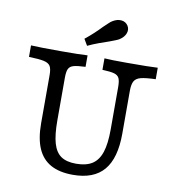

<svg xmlns="http://www.w3.org/2000/svg" viewBox="-86 -842 846 930"><g transform="rotate(10 337.5 -377.0)"><path d="M139.5 -208.1V-445.2Q139.5 -475 131.5 -488.7Q123.4 -502.4 100.4 -507.7Q77.4 -512.9 25.8 -514.5V-571Q66.1 -568.5 176.6 -568.5Q266.9 -568.5 304 -571V-514.5Q263.7 -512.9 245.6 -507.7Q227.4 -502.4 221 -488.7Q214.5 -475 214.5 -445.2V-235.5Q214.5 -164.5 226.6 -123Q238.7 -81.5 265.7 -62.9Q292.7 -44.4 339.5 -44.4Q389.5 -44.4 419.4 -63.7Q449.2 -83.1 462.9 -125Q476.6 -166.9 476.6 -237.1V-445.2Q476.6 -475 470.2 -488.7Q463.7 -502.4 445.6 -507.7Q427.4 -512.9 387.1 -514.5V-571Q418.5 -568.5 495.2 -568.5Q612.1 -568.5 649.2 -571V-514.5Q600 -512.9 576.6 -506.9Q553.2 -500.8 544.4 -485.1Q535.5 -469.4 535.5 -437.1V-226.6Q535.5 -105.6 485.9 -47.2Q436.3 11.3 333.9 11.3Q267.7 11.3 224.6 -12.5Q181.5 -36.3 160.5 -84.7Q139.5 -133.1 139.5 -208.1ZM396 -655.6Q410.5 -661.3 423.4 -666.1Q436.3 -671 442.7 -675Q465.3 -689.5 472.6 -709.3Q479.8 -729 469.4 -746Q458.1 -763.7 437.1 -766.1Q416.1 -768.5 393.5 -754.8Q386.3 -750.8 375.8 -740.7Q365.3 -730.6 353.2 -719.4Q337.1 -702.4 318.1 -684.7Q299.2 -666.9 275 -647.6L293.5 -616.1Q321 -629 347.6 -638.7Q374.2 -648.4 396 -655.6Z"/></g></svg>

Font: Playfair Micro SmCond SmLight
Style: Regular
Weight: 360
Width: 4
Designer: Claus Eggers Sørensen
Foundry: Claus Eggers Sørensen
Version: Version 2.100;Glyphs 3.2 (3219)